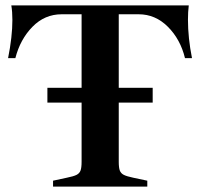

<svg xmlns="http://www.w3.org/2000/svg" viewBox="-20 -693 744 713"><path d="M678 -620Q678 -552 693 -477H667Q650 -547 603.5 -593.5Q557 -640 495 -640H421V-367H547V-312H421V-92Q421 -70 425 -59.5Q429 -49 440 -43.5Q451 -38 475 -33L527 -22V0H177V-22L228 -33Q253 -38 264 -43.5Q275 -49 279 -59.5Q283 -70 283 -92V-312H156V-367H283V-640H209Q146 -640 100.5 -593.5Q55 -547 37 -477H10Q26 -557 26 -619Q26 -650 22 -673H681Q678 -649 678 -620Z"/></svg>

Font: Ibarra Real Nova
Style: Bold
Weight: 700
Designer: Jose Maria Ribagorda & Octavio Pardo
Foundry: Jose Maria Ribagorda
Version: Version 1.014